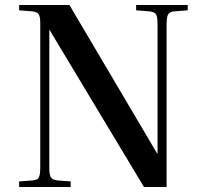

<svg xmlns="http://www.w3.org/2000/svg" viewBox="-20 -743 818 763"><path d="M56 0V-22L109 -26Q129 -27 134.5 -38.5Q140 -50 140 -77V-651Q140 -676 134 -686Q128 -696 107 -698L56 -702V-723H256L605 -132L606 -134V-650Q606 -676 600 -686Q594 -696 573 -698L521 -702V-723H726V-702L673 -698Q654 -696 648 -685.5Q642 -675 642 -646V0H552L177 -624L176 -622V-73Q176 -48 182.5 -38Q189 -28 209 -26L261 -22V0Z"/></svg>

Font: Literata 60pt Medium
Style: Regular
Weight: 500
Designer: Latin by Veronika Burian and Jose Scaglione. Greek by Irene Vlachou. Cyrillic by Vera Evstafieva.
Foundry: TypeTogether
Version: Version 3.103;gftools[0.9.29]